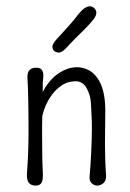

<svg xmlns="http://www.w3.org/2000/svg" viewBox="-20 -582 408 601"><path d="M309.6 -236.8 308.6 -131.3Q308.6 -79.1 312 -33.7Q313 -17.1 304 -9Q294.9 -1 284.9 -1Q274.9 -1 266.8 -8.5Q258.8 -16.1 260.5 -31.5Q262.2 -46.9 263.4 -66.9Q264.6 -86.9 265.6 -108.4Q267.6 -151.4 267.6 -179.4Q267.6 -207.5 266.6 -220.2Q265.6 -232.9 264.6 -258.1Q263.7 -283.2 251.5 -305.4Q239.3 -327.6 217.3 -327.6Q195.3 -327.6 179.2 -318.4Q163.1 -309.1 149.4 -293.9Q121.6 -261.2 112.3 -217.8Q111.8 -204.1 111.8 -190.9V-165.5Q111.8 -77.1 113.8 -48.6Q115.7 -20 110.4 -10.5Q105 -1 91.6 -1Q78.1 -1 70.6 -9.5Q63 -18.1 64.5 -41Q69.3 -104 69.3 -170.4Q69.3 -284.2 65.9 -337.4Q64 -370.1 93.3 -370.1Q108.4 -370.1 112.5 -360.8Q116.7 -351.6 115.5 -341.3Q114.3 -331.1 114 -323.7Q113.8 -316.4 113.8 -308.6Q113.8 -300.8 113.8 -294.4Q142.6 -349.1 190.4 -366.2Q205.6 -371.6 221.2 -371.6Q236.8 -371.6 253.4 -364.5Q270 -357.4 282.2 -341.3Q309.6 -306.2 309.6 -236.8ZM158.7 -460.9Q203.6 -508.8 220.2 -530.8Q250.5 -571.8 271 -559.6Q291.5 -545.9 272.5 -521Q258.8 -503.9 243.7 -489.3Q208.5 -455.1 197.3 -442.4Q186 -429.7 178.5 -423.6Q170.9 -417.5 163.6 -417.5Q156.2 -417.5 150.1 -422.1Q144 -426.8 144 -435.8Q144 -444.8 158.7 -460.9Z"/></svg>

Font: Pompiere
Style: Regular
Weight: 400
Designer: Karolina Lach
Foundry: Sorkin Type Co.
Version: Version 1.002